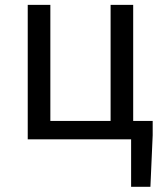

<svg xmlns="http://www.w3.org/2000/svg" viewBox="-20 -563 659 776"><path d="M509.9 192.1V0H92.1V-543.4H183.5V-74.3H427V-543.4H518.3V-74.3H597.1V-16.5L587.9 192.1Z"/></svg>

Font: Noto Sans TC Thin
Style: Regular
Weight: 100
Designer: Ryoko NISHIZUKA 西塚涼子 (kana, bopomofo & ideographs); Paul D. Hunt (Latin, Greek & Cyrillic); Sandoll Communications 산돌커뮤니
Foundry: Adobe
Version: Version 2.004-H2;hotconv 1.0.118;makeotfexe 2.5.65603